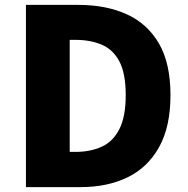

<svg xmlns="http://www.w3.org/2000/svg" viewBox="-20 -765 769 785"><path d="M86 0V-745H300Q414 -745 498.5 -706.5Q583 -668 630 -587Q677 -506 677 -376Q677 -247 630.5 -163.5Q584 -80 501.5 -40Q419 0 310 0ZM265 -144H289Q349 -144 395.5 -165Q442 -186 468 -237Q494 -288 494 -376Q494 -465 468 -514Q442 -563 395.5 -582.5Q349 -602 289 -602H265Z"/></svg>

Font: Source Han Sans CN Heavy
Style: Regular
Weight: 900
Designer: Ryoko NISHIZUKA 西塚涼子 (kana, bopomofo & ideographs); Paul D. Hunt (Latin, Greek & Cyrillic); Sandoll Communications 산돌커뮤니
Foundry: Adobe
Version: Version 2.000;hotconv 1.0.107;makeotfexe 2.5.65593